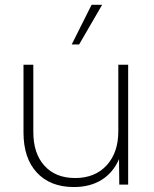

<svg xmlns="http://www.w3.org/2000/svg" viewBox="-20 -752 627 782"><path d="M502 0H465.8L464.8 -104Q440.9 -48.8 394 -19.5Q347.2 9.8 280.8 9.8Q184.6 9.8 130.1 -49.1Q75.7 -107.9 75.7 -212.4V-488.3H115.7V-214.4Q115.7 -127 161.1 -76.9Q206.5 -26.9 286.1 -26.9Q366.7 -26.9 414.3 -78.6Q461.9 -130.4 461.9 -217.3V-488.3H502ZM302.2 -570.8H272L353 -732.4H396Z"/></svg>

Font: Kumbh Sans ExtraLight
Style: Regular
Weight: 250
Version: Version 1.005